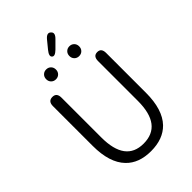

<svg xmlns="http://www.w3.org/2000/svg" viewBox="-303 -1185 1322 1322"><g transform="rotate(-45 358.0 -524.0)"><path d="M175 -55Q99 -133 99 -297V-684Q99 -732 141 -732Q182 -732 182 -684V-296Q182 -60 358 -60Q538 -60 538 -296V-684Q538 -732 578 -732Q617 -732 617 -684V-297Q617 -133 542 -55Q476 13 358 13Q240 13 175 -55ZM244.5 -800Q224 -800 210.5 -813.5Q197 -827 197 -848Q197 -869 210.5 -882.5Q224 -896 244.5 -896Q265 -896 278.5 -882.5Q292 -869 292 -848Q292 -827 278.5 -813.5Q265 -800 244.5 -800ZM470.5 -800Q450 -800 436.5 -813.5Q423 -827 423 -848Q423 -869 436.5 -882.5Q450 -896 470.5 -896Q491 -896 504.5 -882.5Q518 -869 518 -848Q518 -827 504.5 -813.5Q491 -800 470.5 -800ZM386 -947Q352 -914 336 -930Q319 -945 349 -982L394 -1037Q425 -1075 448 -1053Q472 -1032 437 -998Z"/></g></svg>

Font: Resource Han Rounded JP Normal
Style: Regular
Weight: 350
Designer: Cyano Hao (round all glyphs); Ryoko NISHIZUKA 西塚涼子 (kana, bopomofo & ideographs); Paul D. Hunt (Latin, Greek & Cyrillic)
Foundry: Cyano Hao
Version: 0.990